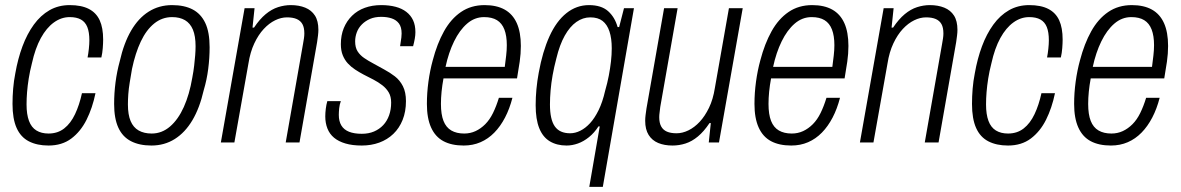

<svg xmlns="http://www.w3.org/2000/svg" viewBox="-20 -558 4625 752"><path d="M170 12Q125 12 93 -4.5Q61 -21 45 -57Q29 -93 29 -151Q29 -180 31.5 -210.5Q34 -241 40 -271Q50 -328 68 -376.5Q86 -425 112.5 -461.5Q139 -498 174 -518Q209 -538 253 -538Q299 -538 328 -523Q357 -508 370.5 -478.5Q384 -449 384 -403Q384 -389 382.5 -369.5Q381 -350 377 -333H323Q326 -348 328 -367Q330 -386 330 -400Q330 -432 322 -452Q314 -472 297 -481.5Q280 -491 253 -491Q220 -491 191 -470Q162 -449 140 -409Q118 -369 105 -310Q97 -279 92.5 -250.5Q88 -222 86 -197Q84 -172 84 -149Q84 -110 93.5 -84.5Q103 -59 122.5 -47Q142 -35 170 -35Q206 -35 231.5 -55Q257 -75 274 -111Q291 -147 301 -193H354Q342 -135 319 -89Q296 -43 259.5 -15.5Q223 12 170 12Z M573 12Q526 12 493 -5Q460 -22 443.5 -58Q427 -94 427 -151Q427 -193 432.5 -235.5Q438 -278 449 -318Q465 -389 493.5 -438Q522 -487 562.5 -512.5Q603 -538 654 -538Q702 -538 734.5 -521Q767 -504 784 -468Q801 -432 801 -373Q801 -331 795.5 -288Q790 -245 778 -205Q762 -135 733.5 -87Q705 -39 664.5 -13.5Q624 12 573 12ZM574 -35Q614 -35 646 -62.5Q678 -90 700 -139Q722 -188 733 -253Q738 -279 740.5 -301Q743 -323 744.5 -341.5Q746 -360 746 -377Q746 -417 735.5 -442Q725 -467 704.5 -479Q684 -491 654 -491Q615 -491 584 -466Q553 -441 531.5 -395.5Q510 -350 497 -288Q492 -259 488 -234.5Q484 -210 482.5 -189Q481 -168 481 -149Q481 -109 491.5 -84Q502 -59 523 -47Q544 -35 574 -35Z M845 0 938 -526H977L969 -450H975Q997 -483 1020.5 -502.5Q1044 -522 1069 -530Q1094 -538 1119 -538Q1151 -538 1175.5 -528Q1200 -518 1213.5 -497Q1227 -476 1227 -441Q1227 -431 1225.5 -419Q1224 -407 1222 -393L1153 0H1099L1167 -387Q1169 -398 1170.5 -408Q1172 -418 1172 -427Q1172 -450 1164.5 -463.5Q1157 -477 1142 -483.5Q1127 -490 1104 -490Q1081 -490 1057.5 -478.5Q1034 -467 1013 -444.5Q992 -422 976 -388Q960 -354 953 -309L898 0Z M1397 12Q1360 12 1333 4Q1306 -4 1288.5 -18.5Q1271 -33 1262.5 -54.5Q1254 -76 1254 -102Q1254 -116 1256 -132Q1258 -148 1262 -162H1315Q1310 -149 1308.5 -134Q1307 -119 1307 -108Q1307 -83 1317 -66.5Q1327 -50 1347 -42Q1367 -34 1397 -34Q1424 -34 1445 -43Q1466 -52 1481 -68Q1496 -84 1504 -106.5Q1512 -129 1512 -156Q1512 -180 1502.5 -196Q1493 -212 1477.5 -224Q1462 -236 1443 -246Q1424 -256 1404 -266Q1387 -275 1371 -285.5Q1355 -296 1342.5 -309.5Q1330 -323 1322.5 -341.5Q1315 -360 1315 -385Q1315 -420 1326.5 -448Q1338 -476 1359 -496.5Q1380 -517 1409 -527.5Q1438 -538 1473 -538Q1504 -538 1529 -531.5Q1554 -525 1571.5 -511.5Q1589 -498 1598 -478.5Q1607 -459 1607 -432Q1607 -420 1604.5 -406Q1602 -392 1598 -377H1547Q1551 -401 1552 -411Q1553 -421 1553 -427Q1553 -452 1542.5 -466Q1532 -480 1514 -486Q1496 -492 1473 -492Q1448 -492 1429.5 -484Q1411 -476 1397.5 -462.5Q1384 -449 1377.5 -431.5Q1371 -414 1371 -396Q1371 -372 1380.5 -357Q1390 -342 1406 -331Q1422 -320 1441 -310Q1462 -298 1484.5 -286Q1507 -274 1526.5 -259Q1546 -244 1558 -220.5Q1570 -197 1570 -162Q1570 -121 1557 -88.5Q1544 -56 1520.5 -33.5Q1497 -11 1465.5 0.5Q1434 12 1397 12Z M1796 12Q1749 12 1717 -5Q1685 -22 1668.5 -58.5Q1652 -95 1652 -151Q1652 -194 1658 -238Q1664 -282 1675 -322Q1692 -387 1719 -435.5Q1746 -484 1785.5 -511Q1825 -538 1878 -538Q1925 -538 1956.5 -520.5Q1988 -503 2004 -467.5Q2020 -432 2020 -378Q2020 -348 2015.5 -316.5Q2011 -285 2005 -251H1717Q1712 -224 1709.5 -199Q1707 -174 1707 -151Q1707 -110 1717 -84.5Q1727 -59 1747.5 -47Q1768 -35 1798 -35Q1822 -35 1842.5 -44.5Q1863 -54 1880.5 -71.5Q1898 -89 1911 -115.5Q1924 -142 1934 -175H1987Q1976 -132 1958 -97.5Q1940 -63 1916 -38.5Q1892 -14 1862 -1Q1832 12 1796 12ZM1725 -296H1957Q1960 -319 1962.5 -340.5Q1965 -362 1965 -381Q1965 -418 1955.5 -442.5Q1946 -467 1926.5 -479Q1907 -491 1876 -491Q1839 -491 1809.5 -465.5Q1780 -440 1758.5 -396Q1737 -352 1725 -296Z M2288 174 2329 -63H2324Q2308 -38 2287 -21Q2266 -4 2243.5 4Q2221 12 2199 12Q2161 12 2133.5 -4.5Q2106 -21 2092 -56Q2078 -91 2078 -146Q2078 -177 2081 -209Q2084 -241 2090 -273Q2105 -356 2132 -415.5Q2159 -475 2198.5 -506.5Q2238 -538 2287 -538Q2335 -538 2361.5 -514.5Q2388 -491 2399 -452H2405L2424 -526H2463L2341 174ZM2213 -36Q2233 -36 2253 -46Q2273 -56 2291 -75.5Q2309 -95 2324.5 -126.5Q2340 -158 2350 -202Q2359 -233 2364.5 -262Q2370 -291 2373 -317.5Q2376 -344 2376 -369Q2376 -408 2367 -435Q2358 -462 2340 -476Q2322 -490 2292 -490Q2263 -490 2237.5 -472Q2212 -454 2192 -418.5Q2172 -383 2159 -329Q2150 -295 2144.5 -264Q2139 -233 2136.5 -204Q2134 -175 2134 -149Q2134 -90 2153 -63Q2172 -36 2213 -36Z M2614 12Q2582 12 2558 2Q2534 -8 2520.5 -29.5Q2507 -51 2507 -85Q2507 -96 2508.5 -107.5Q2510 -119 2512 -133L2581 -526H2634L2566 -139Q2565 -128 2563.5 -118Q2562 -108 2562 -99Q2562 -77 2569.5 -63Q2577 -49 2592 -42.5Q2607 -36 2630 -36Q2653 -36 2676.5 -47.5Q2700 -59 2720.5 -81Q2741 -103 2757 -136Q2773 -169 2780 -214L2835 -526H2889L2796 0H2756L2764 -76H2759Q2737 -43 2713.5 -23.5Q2690 -4 2665 4Q2640 12 2614 12Z M3079 12Q3032 12 3000 -5Q2968 -22 2951.5 -58.5Q2935 -95 2935 -151Q2935 -194 2941 -238Q2947 -282 2958 -322Q2975 -387 3002 -435.5Q3029 -484 3068.5 -511Q3108 -538 3161 -538Q3208 -538 3239.5 -520.5Q3271 -503 3287 -467.5Q3303 -432 3303 -378Q3303 -348 3298.5 -316.5Q3294 -285 3288 -251H3000Q2995 -224 2992.5 -199Q2990 -174 2990 -151Q2990 -110 3000 -84.5Q3010 -59 3030.5 -47Q3051 -35 3081 -35Q3105 -35 3125.5 -44.5Q3146 -54 3163.5 -71.5Q3181 -89 3194 -115.5Q3207 -142 3217 -175H3270Q3259 -132 3241 -97.5Q3223 -63 3199 -38.5Q3175 -14 3145 -1Q3115 12 3079 12ZM3008 -296H3240Q3243 -319 3245.5 -340.5Q3248 -362 3248 -381Q3248 -418 3238.5 -442.5Q3229 -467 3209.5 -479Q3190 -491 3159 -491Q3122 -491 3092.5 -465.5Q3063 -440 3041.5 -396Q3020 -352 3008 -296Z M3348 0 3441 -526H3480L3472 -450H3478Q3500 -483 3523.5 -502.5Q3547 -522 3572 -530Q3597 -538 3622 -538Q3654 -538 3678.5 -528Q3703 -518 3716.5 -497Q3730 -476 3730 -441Q3730 -431 3728.5 -419Q3727 -407 3725 -393L3656 0H3602L3670 -387Q3672 -398 3673.5 -408Q3675 -418 3675 -427Q3675 -450 3667.5 -463.5Q3660 -477 3645 -483.5Q3630 -490 3607 -490Q3584 -490 3560.5 -478.5Q3537 -467 3516 -444.5Q3495 -422 3479 -388Q3463 -354 3456 -309L3401 0Z M3928 12Q3883 12 3851 -4.5Q3819 -21 3803 -57Q3787 -93 3787 -151Q3787 -180 3789.5 -210.5Q3792 -241 3798 -271Q3808 -328 3826 -376.5Q3844 -425 3870.5 -461.5Q3897 -498 3932 -518Q3967 -538 4011 -538Q4057 -538 4086 -523Q4115 -508 4128.5 -478.5Q4142 -449 4142 -403Q4142 -389 4140.5 -369.5Q4139 -350 4135 -333H4081Q4084 -348 4086 -367Q4088 -386 4088 -400Q4088 -432 4080 -452Q4072 -472 4055 -481.5Q4038 -491 4011 -491Q3978 -491 3949 -470Q3920 -449 3898 -409Q3876 -369 3863 -310Q3855 -279 3850.5 -250.5Q3846 -222 3844 -197Q3842 -172 3842 -149Q3842 -110 3851.5 -84.5Q3861 -59 3880.5 -47Q3900 -35 3928 -35Q3964 -35 3989.5 -55Q4015 -75 4032 -111Q4049 -147 4059 -193H4112Q4100 -135 4077 -89Q4054 -43 4017.5 -15.5Q3981 12 3928 12Z M4331 12Q4284 12 4252 -5Q4220 -22 4203.5 -58.5Q4187 -95 4187 -151Q4187 -194 4193 -238Q4199 -282 4210 -322Q4227 -387 4254 -435.5Q4281 -484 4320.5 -511Q4360 -538 4413 -538Q4460 -538 4491.5 -520.5Q4523 -503 4539 -467.5Q4555 -432 4555 -378Q4555 -348 4550.5 -316.5Q4546 -285 4540 -251H4252Q4247 -224 4244.5 -199Q4242 -174 4242 -151Q4242 -110 4252 -84.5Q4262 -59 4282.5 -47Q4303 -35 4333 -35Q4357 -35 4377.5 -44.5Q4398 -54 4415.5 -71.5Q4433 -89 4446 -115.5Q4459 -142 4469 -175H4522Q4511 -132 4493 -97.5Q4475 -63 4451 -38.5Q4427 -14 4397 -1Q4367 12 4331 12ZM4260 -296H4492Q4495 -319 4497.5 -340.5Q4500 -362 4500 -381Q4500 -418 4490.5 -442.5Q4481 -467 4461.5 -479Q4442 -491 4411 -491Q4374 -491 4344.5 -465.5Q4315 -440 4293.5 -396Q4272 -352 4260 -296Z"/></svg>

Font: Archivo Condensed ExtraLight
Style: Italic
Weight: 250
Width: 3
Italic angle: -10°
Designer: Hector Gatti
Foundry: Omnibus-Type
Version: Version 2.001